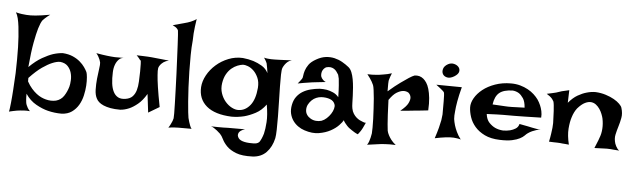

<svg xmlns="http://www.w3.org/2000/svg" viewBox="-54 -959 4468 1347"><g transform="rotate(5 2180.0 -285.5)"><path d="M14.6 -685.5Q37.1 -679.7 56.2 -677.2Q75.2 -674.8 88.9 -673.8Q105.5 -672.9 119.1 -672.9Q132.8 -672.9 153.3 -674.8Q189.5 -677.7 255.9 -689.5Q245.1 -681.6 235.8 -674.3Q226.6 -667 219.7 -660.2L205.1 -645.5Q192.4 -627.9 179.7 -585.9Q168.9 -549.8 156.7 -484.4Q144.5 -418.9 134.8 -310.5Q182.6 -357.4 225.1 -381.3Q267.6 -405.3 299.8 -416Q337.9 -427.7 369.1 -428.7Q409.2 -425.8 439 -412.6Q468.8 -399.4 489.7 -381.3Q510.7 -363.3 523.9 -344.2Q537.1 -325.2 543.9 -310.5Q547.9 -300.8 550.3 -274.9Q552.7 -249 550.8 -215.8Q548.8 -182.6 540.5 -146Q532.2 -109.4 514.2 -78.6Q496.1 -47.9 467.3 -27.3Q438.5 -6.8 395.5 -4.9Q345.7 -4.9 298.8 -16.6Q258.8 -26.4 214.4 -51.3Q169.9 -76.2 138.7 -123Q138.7 -111.3 138.7 -100.1Q138.7 -88.9 139.6 -81.1Q140.6 -70.3 141.6 -62.5Q142.6 -53.7 146.5 -43.9Q149.4 -36.1 155.8 -24.9Q162.1 -13.7 172.9 -2.9Q162.1 -3.9 151.4 -4.4Q140.6 -4.9 129.9 -3.9Q118.2 -2.9 106.4 -2Q94.7 -1 82 1Q71.3 2.9 56.6 5.9Q42 8.8 26.4 12.7Q29.3 3.9 31.2 -13.2Q33.2 -30.3 35.6 -51.3Q38.1 -72.3 39.6 -95.7Q41 -119.1 43 -142.6Q46.9 -196.3 49.8 -259.8Q52.7 -358.4 50.8 -443.4Q49.8 -479.5 47.4 -516.6Q44.9 -553.7 41 -586.4Q37.1 -619.1 30.8 -645Q24.4 -670.9 14.6 -685.5ZM141.6 -210Q157.2 -181.6 174.8 -161.6Q192.4 -141.6 210 -127.9Q227.5 -114.3 244.6 -106.4Q261.7 -98.6 277.3 -94.7Q313.5 -85 348.6 -92.8Q383.8 -102.5 403.3 -131.8Q422.9 -161.1 433.6 -198.2Q438.5 -215.8 439.9 -243.2Q441.4 -270.5 434.1 -296.4Q426.8 -322.3 408.2 -342.3Q389.6 -362.3 354.5 -366.2Q330.1 -366.2 297.9 -352.5Q269.5 -340.8 230.5 -314Q191.4 -287.1 141.6 -234.4Z M601.6 -449.2Q627 -444.3 646 -441.9Q665 -439.5 678.7 -437.5Q694.3 -435.5 706.1 -434.6Q717.8 -433.6 733.4 -432.6Q759.8 -431.6 807.6 -432.6Q779.3 -434.6 763.2 -418.5Q747.1 -402.3 739.3 -381.8Q729.5 -357.4 728.5 -325.2Q726.6 -282.2 731 -247.6Q735.4 -212.9 747.6 -189Q759.8 -165 780.3 -153.8Q800.8 -142.6 833 -147.5Q865.2 -152.3 882.3 -170.4Q899.4 -188.5 907.2 -215.3Q915 -242.2 916.5 -276.4Q918 -310.5 918.9 -347.7Q918.9 -384.8 918.5 -400.9Q918 -417 917 -421.9Q916 -426.8 914.1 -426.3Q912.1 -425.8 909.2 -430.7Q907.2 -434.6 903.3 -438.5Q900.4 -442.4 895.5 -447.8Q890.6 -453.1 884.8 -459Q910.2 -458 930.2 -457.5Q950.2 -457 963.9 -456.1Q979.5 -455.1 991.2 -454.1Q1002 -453.1 1019.5 -451.2Q1034.2 -449.2 1057.6 -447.3Q1081.1 -445.3 1113.3 -441.4Q1090.8 -436.5 1077.1 -426.8Q1063.5 -417 1055.7 -407.2Q1046.9 -396.5 1043 -383.8Q1040 -367.2 1043 -333Q1044.9 -302.7 1052.7 -250Q1060.5 -197.3 1077.1 -111.3L1000 -65.4L984.4 -195.3Q956.1 -147.5 924.3 -121.6Q892.6 -95.7 865.2 -84Q833 -70.3 802.7 -68.4Q762.7 -68.4 733.9 -73.7Q705.1 -79.1 684.6 -87.9Q664.1 -96.7 651.9 -107.9Q639.6 -119.1 633.8 -130.9Q620.1 -155.3 619.1 -193.8Q618.2 -232.4 622.1 -271Q626 -309.6 630.9 -341.8Q635.7 -374 633.8 -385.7Q631.8 -394.5 627.9 -405.3Q624 -414.1 618.2 -425.3Q612.3 -436.5 601.6 -449.2Z M1150.4 27.3Q1160.2 12.7 1166 0Q1171.9 -12.7 1175.8 -21.5Q1179.7 -32.2 1181.6 -41Q1182.6 -46.9 1182.6 -75.2Q1182.6 -103.5 1181.2 -146.5Q1179.7 -189.5 1178.2 -243.2Q1176.8 -296.9 1174.3 -352.5Q1171.9 -408.2 1169.4 -460.9Q1167 -513.7 1165 -556.2Q1163.1 -598.6 1161.1 -626Q1159.2 -653.3 1158.2 -657.2Q1156.2 -663.1 1151.4 -668.9Q1141.6 -680.7 1118.2 -691.4Q1168 -704.1 1194.3 -711.9Q1210 -715.8 1221.7 -719.7Q1232.4 -723.6 1243.2 -727.5Q1252 -731.4 1262.7 -736.8Q1273.4 -742.2 1282.2 -749Q1277.3 -720.7 1274.4 -694.3Q1271.5 -668 1269.5 -645.5Q1267.6 -620.1 1267.6 -596.7Q1262.7 -548.8 1262.2 -492.7Q1261.7 -436.5 1262.7 -378.9Q1263.7 -321.3 1266.6 -266.6Q1269.5 -211.9 1272.9 -167.5Q1276.4 -123 1279.8 -92.3Q1283.2 -61.5 1285.2 -52.7Q1289.1 -38.1 1293 -24.4Q1296.9 -12.7 1301.8 0.5Q1306.6 13.7 1313.5 21.5H1218.8Q1206.1 21.5 1194.3 22.5Q1183.6 23.4 1171.9 24.4Q1160.2 25.4 1150.4 27.3Z M1809.6 -414.1Q1806.6 -433.6 1804.7 -446.8Q1802.7 -460 1800.8 -467.8Q1798.8 -477.5 1797.9 -482.4Q1795.9 -487.3 1793 -493.2Q1791 -498 1786.6 -504.9Q1782.2 -511.7 1776.4 -520.5Q1789.1 -516.6 1802.2 -515.6Q1815.4 -514.6 1827.1 -513.7Q1839.8 -512.7 1853.5 -513.7Q1867.2 -513.7 1884.8 -514.6Q1900.4 -515.6 1922.4 -516.1Q1944.3 -516.6 1972.7 -518.6Q1956.1 -514.6 1944.8 -505.4Q1933.6 -496.1 1925.8 -485.4Q1917 -473.6 1911.1 -460Q1906.2 -447.3 1905.3 -411.6Q1904.3 -376 1905.3 -327.6Q1906.2 -279.3 1907.7 -223.6Q1909.2 -168 1909.7 -117.2Q1910.2 -66.4 1909.2 -24.9Q1908.2 16.6 1904.3 36.1Q1890.6 97.7 1853.5 136.2Q1816.4 174.8 1755.9 177.7Q1682.6 180.7 1640.1 164.1Q1597.7 147.5 1574.2 123.5Q1550.8 99.6 1539.1 75.2Q1527.3 50.8 1514.6 38.1Q1502.9 27.3 1491.2 17.6Q1480.5 9.8 1469.2 2Q1458 -5.9 1447.3 -7.8Q1475.6 -6.8 1498 -6.8Q1520.5 -6.8 1536.1 -6.8Q1553.7 -6.8 1567.4 -7.8H1598.6H1687.5Q1668 -2 1658.2 5.4Q1648.4 12.7 1644.5 20.5Q1640.6 29.3 1640.6 38.1Q1644.5 61.5 1666 72.3Q1687.5 83 1724.6 85Q1760.7 86.9 1774.4 83.5Q1788.1 80.1 1795.9 71.3Q1811.5 47.9 1822.3 10.7Q1830.1 -20.5 1833.5 -70.8Q1836.9 -121.1 1824.2 -194.3Q1793 -151.4 1752 -129.9Q1710.9 -108.4 1673.8 -98.6Q1629.9 -87.9 1585 -87.9Q1466.8 -92.8 1408.2 -142.6Q1349.6 -192.4 1354.5 -276.4Q1357.4 -318.4 1380.4 -360.4Q1403.3 -402.3 1440.9 -435.5Q1478.5 -468.8 1527.3 -488.3Q1576.2 -507.8 1628.9 -504.9Q1668.9 -501 1704.1 -490.2Q1734.4 -480.5 1764.2 -462.9Q1793.9 -445.3 1809.6 -414.1ZM1499 -316.4Q1493.2 -278.3 1504.4 -245.1Q1515.6 -211.9 1536.1 -188Q1556.6 -164.1 1582 -150.9Q1607.4 -137.7 1629.9 -138.7Q1676.8 -139.6 1710.9 -181.2Q1745.1 -222.7 1752 -305.7Q1754.9 -346.7 1741.7 -376.5Q1728.5 -406.2 1709 -424.8Q1689.5 -443.4 1668 -451.2Q1646.5 -459 1633.8 -458Q1616.2 -456.1 1595.2 -447.8Q1574.2 -439.5 1554.7 -423.3Q1535.2 -407.2 1520 -380.9Q1504.9 -354.5 1499 -316.4Z M2054.7 -395.5Q2059.6 -401.4 2061 -417.5Q2062.5 -433.6 2068.8 -454.1Q2075.2 -474.6 2090.8 -497.1Q2106.4 -519.5 2141.6 -539.1Q2175.8 -558.6 2208 -562.5Q2240.2 -566.4 2269.5 -559.6Q2298.8 -552.7 2324.7 -538.1Q2350.6 -523.4 2372.1 -505.9Q2386.7 -494.1 2395.5 -472.2Q2404.3 -450.2 2409.2 -422.9Q2414.1 -395.5 2416.5 -365.7Q2418.9 -335.9 2419.9 -308.1Q2420.9 -280.3 2421.4 -257.3Q2421.9 -234.4 2424.8 -219.7Q2428.7 -198.2 2438.5 -183.1Q2448.2 -168 2460 -157.7Q2471.7 -147.5 2483.4 -141.6Q2495.1 -135.7 2503.9 -132.8Q2509.8 -129.9 2514.6 -128.9Q2524.4 -125 2528.3 -128.9Q2522.5 -115.2 2517.6 -105.5Q2512.7 -95.7 2509.8 -88.9Q2505.9 -81.1 2502.9 -76.2Q2500 -70.3 2496.1 -65.4Q2493.2 -60.5 2488.3 -54.7Q2483.4 -48.8 2478.5 -42Q2465.8 -46.9 2454.6 -53.7Q2443.4 -60.5 2434.6 -66.4Q2423.8 -73.2 2415 -80.1Q2406.2 -86.9 2398.4 -95.7Q2391.6 -103.5 2384.3 -112.3Q2377 -121.1 2372.1 -131.8Q2366.2 -119.1 2344.2 -95.7Q2322.3 -72.3 2287.1 -53.2Q2252 -34.2 2205.6 -26.4Q2159.2 -18.6 2103.5 -37.1Q2079.1 -44.9 2057.6 -60.1Q2036.1 -75.2 2021 -96.7Q2005.9 -118.2 1999.5 -146Q1993.2 -173.8 2000 -208Q2006.8 -242.2 2024.4 -265.6Q2042 -289.1 2066.4 -303.7Q2090.8 -318.4 2121.1 -326.2Q2151.4 -334 2183.6 -336.9Q2209 -337.9 2234.4 -334Q2255.9 -330.1 2279.3 -319.8Q2302.7 -309.6 2319.3 -289.1Q2318.4 -340.8 2315.9 -371.6Q2313.5 -402.3 2311.5 -418.9Q2307.6 -438.5 2304.7 -446.3Q2299.8 -453.1 2294.4 -461.9Q2289.1 -470.7 2281.2 -478Q2273.4 -485.4 2261.7 -490.2Q2250 -495.1 2234.4 -494.1Q2217.8 -493.2 2208 -485.4Q2198.2 -477.5 2192.9 -467.3Q2187.5 -457 2186.5 -445.3Q2185.5 -433.6 2187.5 -424.8Q2189.5 -418.9 2193.4 -412.1Q2197.3 -406.2 2204.1 -399.4Q2210.9 -392.6 2222.7 -387.7Q2200.2 -384.8 2182.6 -383.3Q2165 -381.8 2152.3 -379.9Q2137.7 -377.9 2127 -377Q2116.2 -376 2101.6 -373Q2088.9 -371.1 2070.3 -368.2Q2051.8 -365.2 2027.3 -360.4Q2033.2 -367.2 2038.1 -373.5Q2043 -379.9 2046.9 -384.8Q2050.8 -390.6 2054.7 -395.5ZM2201.2 -279.3Q2183.6 -278.3 2166 -271Q2148.4 -263.7 2134.8 -250.5Q2121.1 -237.3 2111.8 -220.2Q2102.5 -203.1 2102.5 -182.6Q2102.5 -162.1 2112.8 -147Q2123 -131.8 2140.1 -122.1Q2157.2 -112.3 2177.2 -110.4Q2197.3 -108.4 2216.8 -114.3Q2235.4 -121.1 2252 -136.2Q2268.6 -151.4 2280.3 -169.4Q2292 -187.5 2296.9 -205.6Q2301.8 -223.6 2297.9 -235.4Q2290 -260.7 2262.7 -271Q2235.4 -281.2 2201.2 -279.3Z M2508.8 -467.8Q2527.3 -466.8 2542.5 -467.3Q2557.6 -467.8 2568.4 -468.8Q2581.1 -469.7 2590.8 -470.7Q2605.5 -472.7 2621.1 -475.6Q2634.8 -477.5 2649.9 -481Q2665 -484.4 2679.7 -489.3Q2673.8 -474.6 2669.9 -463.9Q2666 -453.1 2664.1 -445.3Q2661.1 -436.5 2661.1 -430.7Q2660.2 -423.8 2660.2 -414.1Q2659.2 -397.5 2660.2 -360.4Q2710.9 -404.3 2745.6 -428.7Q2780.3 -453.1 2800.8 -466.8Q2825.2 -482.4 2838.9 -487.3Q2875 -493.2 2902.3 -470.7Q2914.1 -460.9 2924.8 -444.8Q2935.5 -428.7 2943.4 -402.3Q2951.2 -376 2955.1 -339.4Q2959 -302.7 2956.1 -252Q2935.5 -250 2919.4 -248Q2903.3 -246.1 2892.6 -245.1Q2879.9 -243.2 2869.1 -243.2L2842.8 -240.2Q2829.1 -238.3 2809.1 -236.8Q2789.1 -235.4 2760.7 -232.4Q2801.8 -265.6 2814 -290.5Q2826.2 -315.4 2824.2 -332Q2822.3 -350.6 2806.6 -364.3Q2788.1 -375 2766.6 -372.1Q2748 -370.1 2723.6 -355.5Q2699.2 -340.8 2671.9 -300.8Q2673.8 -238.3 2676.3 -197.3Q2678.7 -156.2 2680.7 -130.9Q2683.6 -101.6 2685.5 -85Q2688.5 -70.3 2697.3 -53.7Q2704.1 -40 2716.8 -23.4Q2729.5 -6.8 2750 9.8Q2707 7.8 2679.7 9.8Q2663.1 10.7 2650.4 11.7Q2636.7 13.7 2621.1 15.6Q2607.4 17.6 2589.4 20Q2571.3 22.5 2549.8 25.4Q2557.6 14.6 2562.5 0.5Q2567.4 -13.7 2570.3 -26.4Q2574.2 -41 2576.2 -56.6Q2577.1 -70.3 2577.6 -97.7Q2578.1 -125 2576.7 -159.7Q2575.2 -194.3 2573.2 -231.9Q2571.3 -269.5 2568.4 -302.7Q2565.4 -335.9 2562 -360.8Q2558.6 -385.7 2554.7 -395.5Q2549.8 -407.2 2543 -418.9Q2537.1 -429.7 2528.3 -441.9Q2519.5 -454.1 2508.8 -467.8Z M2997.1 -436.5 3176.8 -434.6Q3161.1 -375 3153.8 -333Q3146.5 -291 3144.5 -262.7Q3140.6 -230.5 3142.6 -208Q3145.5 -187.5 3152.3 -164.1Q3158.2 -144.5 3169.9 -119.1Q3181.6 -93.8 3201.2 -68.4Q3189.5 -72.3 3175.8 -74.2Q3162.1 -76.2 3150.4 -77.1Q3136.7 -78.1 3123 -77.1Q3109.4 -76.2 3092.8 -74.2Q3079.1 -72.3 3059.6 -69.3Q3040 -66.4 3018.6 -61.5Q3033.2 -105.5 3041.5 -137.7Q3049.8 -169.9 3053.7 -191.4Q3057.6 -216.8 3058.6 -232.4Q3058.6 -252 3058.6 -276.9Q3058.6 -301.8 3058.6 -325.2Q3058.6 -348.6 3057.6 -366.7Q3056.6 -384.8 3053.7 -389.6L3043.9 -399.4Q3038.1 -404.3 3026.9 -413.6Q3015.6 -422.9 2997.1 -436.5ZM3066.4 -586.9Q3086.9 -597.7 3107.9 -592.8Q3128.9 -587.9 3140.6 -574.2Q3152.3 -560.5 3148.9 -542Q3145.5 -523.4 3117.2 -505.9Q3088.9 -489.3 3067.4 -494.1Q3045.9 -499 3037.1 -514.6Q3028.3 -530.3 3034.2 -551.3Q3040 -572.3 3066.4 -586.9Z M3490.2 -157.2Q3517.6 -157.2 3541 -163.1Q3560.5 -168 3578.6 -179.2Q3596.7 -190.4 3602.5 -212.9Q3622.1 -209 3635.7 -206.5Q3649.4 -204.1 3659.2 -202.1Q3669.9 -199.2 3677.7 -198.2Q3685.5 -196.3 3696.3 -194.3Q3706.1 -192.4 3720.2 -189.9Q3734.4 -187.5 3753.9 -183.6Q3739.3 -185.5 3724.1 -180.7Q3709 -175.8 3695.3 -169.9Q3679.7 -163.1 3666 -153.3Q3657.2 -147.5 3646 -135.7Q3634.8 -124 3614.3 -113.3Q3593.8 -102.5 3560.1 -95.2Q3526.4 -87.9 3473.6 -89.8Q3410.2 -91.8 3367.2 -112.8Q3324.2 -133.8 3297.9 -164.6Q3271.5 -195.3 3259.8 -231.4Q3248 -267.6 3247.1 -298.8Q3246.1 -330.1 3265.6 -364.3Q3285.2 -398.4 3320.8 -426.8Q3356.4 -455.1 3407.2 -473.1Q3458 -491.2 3518.6 -491.2Q3553.7 -491.2 3583.5 -482.9Q3613.3 -474.6 3638.2 -460.9Q3663.1 -447.3 3681.6 -430.2Q3700.2 -413.1 3712.9 -395.5Q3725.6 -377 3734.4 -356.4Q3742.2 -338.9 3747.1 -316.4Q3752 -293.9 3750 -270.5Q3675.8 -268.6 3630.4 -267.6Q3585 -266.6 3559.6 -266.6H3515.6H3482.4Q3464.8 -266.6 3436.5 -265.6Q3408.2 -264.6 3367.2 -262.7Q3372.1 -223.6 3392.1 -202.6Q3412.1 -181.6 3434.6 -170.9Q3460 -159.2 3490.2 -157.2ZM3402.3 -333Q3433.6 -331.1 3454.6 -330.1Q3475.6 -329.1 3489.3 -328.1Q3503.9 -327.1 3512.7 -327.1H3537.1Q3561.5 -327.1 3627.9 -330.1Q3625 -373 3609.9 -395.5Q3594.7 -418 3578.1 -428.7Q3558.6 -440.4 3535.2 -442.4Q3471.7 -441.4 3440.9 -416Q3410.2 -390.6 3402.3 -333Z M3819.3 -107.4Q3826.2 -139.6 3829.6 -164.6Q3833 -189.5 3835 -206.1Q3836.9 -225.6 3836.9 -239.3Q3835.9 -255.9 3835.4 -278.8Q3835 -301.8 3833.5 -324.7Q3832 -347.7 3830.1 -365.7Q3828.1 -383.8 3825.2 -391.6Q3821.3 -399.4 3814.5 -408.2Q3800.8 -424.8 3774.4 -440.4Q3796.9 -445.3 3813 -448.7Q3829.1 -452.1 3839.8 -455.1Q3851.6 -459 3860.4 -461.9Q3868.2 -464.8 3878.9 -467.8Q3887.7 -469.7 3900.4 -472.7Q3913.1 -475.6 3929.7 -479.5L3926.8 -390.6Q3958 -427.7 3990.2 -446.3Q4022.5 -464.8 4050.8 -472.7Q4083 -482.4 4114.3 -482.4Q4153.3 -480.5 4187 -469.7Q4220.7 -459 4245.6 -444.8Q4270.5 -430.7 4286.1 -415Q4301.8 -399.4 4304.7 -387.7Q4316.4 -349.6 4310.5 -317.9Q4304.7 -286.1 4295.4 -256.3Q4286.1 -226.6 4279.8 -197.3Q4273.4 -168 4284.2 -133.8Q4288.1 -125 4292 -116.2Q4295.9 -108.4 4301.8 -100.6Q4307.6 -92.8 4315.4 -87.9Q4304.7 -88.9 4293.9 -89.4Q4283.2 -89.8 4274.4 -90.8Q4263.7 -91.8 4254.9 -92.8Q4245.1 -93.8 4228.5 -93.8Q4200.2 -93.8 4140.6 -90.8Q4149.4 -111.3 4154.8 -125.5Q4160.2 -139.6 4164.1 -148.4Q4168 -159.2 4169.9 -165Q4181.6 -193.4 4184.1 -229.5Q4186.5 -265.6 4178.7 -302.7Q4175.8 -315.4 4168.9 -333Q4162.1 -350.6 4150.9 -367.2Q4139.6 -383.8 4124.5 -395.5Q4109.4 -407.2 4089.8 -409.2Q4070.3 -411.1 4046.4 -399.4Q4022.5 -387.7 3995.1 -356.4Q3974.6 -330.1 3962.9 -292Q3952.1 -259.8 3948.2 -211.4Q3944.3 -163.1 3960 -98.6Q3946.3 -100.6 3934.6 -101.1Q3922.9 -101.6 3915 -102.5Q3905.3 -103.5 3897.5 -104.5Q3888.7 -104.5 3877.9 -105.5Q3868.2 -105.5 3853.5 -106Q3838.9 -106.4 3819.3 -107.4Z"/></g></svg>

Font: Irish Grover
Style: Regular
Weight: 400
Designer: Squid
Foundry: Font Diner, Inc DBA Sideshow
Version: Version 1.000